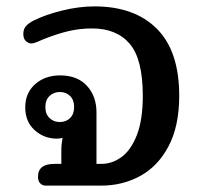

<svg xmlns="http://www.w3.org/2000/svg" viewBox="-20 -581 642 601"><path d="M122 0Q113 0 106 -7Q99 -14 99 -28Q99 -68 150 -68H172V-112Q172 -130 176 -150Q169 -147 158 -147Q118 -147 88.5 -173.5Q59 -200 59 -245Q59 -290 90 -317.5Q121 -345 168 -345Q222 -345 252 -312.5Q282 -280 282 -229V-68H297Q331 -68 360.5 -89.5Q390 -111 408.5 -158.5Q427 -206 427 -281Q427 -396 386 -444Q345 -492 268 -492Q230 -492 194 -483.5Q158 -475 113 -457Q109 -455 97 -450Q85 -445 78 -445Q70 -445 61.5 -452Q53 -459 53 -475Q53 -490 61.5 -499.5Q70 -509 86 -517Q122 -535 174.5 -548Q227 -561 276 -561Q401 -561 471 -491Q541 -421 541 -281Q541 -187 508 -124Q475 -61 419.5 -30.5Q364 0 297 0ZM212 -246Q212 -268 199.5 -280.5Q187 -293 167 -293Q148 -293 135 -280.5Q122 -268 122 -246Q122 -224 135 -211.5Q148 -199 167 -199Q187 -199 199.5 -211.5Q212 -224 212 -246Z"/></svg>

Font: Maitree Semibold
Style: Regular
Weight: 600
Designer: CadsonDemak Team
Foundry: CadsonDemak
Version: Version 1.010